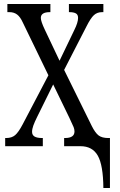

<svg xmlns="http://www.w3.org/2000/svg" viewBox="-20 -734 601 964"><path d="M384 0H302V-41H306Q354 -41 354 -74Q354 -85 349.5 -96Q345 -107 328 -143L247 -310L167 -148Q154 -122 147.5 -104Q141 -86 141 -72Q141 -56 153.5 -48.5Q166 -41 192 -41H195V0H6V-41H11Q39 -41 56 -55.5Q73 -70 94 -110L223 -356L95 -620Q82 -649 66 -661Q50 -673 28 -673H17V-714H233V-673H230Q185 -673 185 -644Q185 -627 205 -585L279 -429L353 -583Q372 -621 372 -644Q372 -661 360.5 -667Q349 -673 329 -673H326V-714H499V-673H492Q468 -673 451.5 -658Q435 -643 414 -601L302 -383L441 -101Q458 -67 475 -54Q492 -41 524 -41H532V210H499Q498 95 471 47.5Q444 0 384 0Z"/></svg>

Font: Noto Serif Cond
Style: Regular
Weight: 400
Width: 3
Designer: Monotype Design Team
Foundry: Monotype Imaging Inc.
Version: Version 1.001